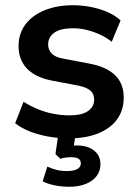

<svg xmlns="http://www.w3.org/2000/svg" viewBox="-20 -519 528 734"><path d="M244 10Q203 10 164.5 3Q126 -4 94 -16.5Q62 -29 38 -48L70 -130Q95 -114 124 -102Q153 -90 184 -84Q215 -78 245 -78Q293 -78 316.5 -94.5Q340 -111 340 -138Q340 -161 324.5 -173.5Q309 -186 278 -192L178 -211Q116 -223 83.5 -256.5Q51 -290 51 -343Q51 -391 77.5 -426Q104 -461 151 -480Q198 -499 259 -499Q294 -499 327 -492.5Q360 -486 389.5 -473.5Q419 -461 441 -441L407 -359Q388 -375 363 -386.5Q338 -398 311.5 -404.5Q285 -411 260 -411Q211 -411 187.5 -394Q164 -377 164 -349Q164 -328 178 -314Q192 -300 221 -295L321 -276Q386 -264 419.5 -232Q453 -200 453 -146Q453 -97 427 -62Q401 -27 354 -8.5Q307 10 244 10ZM245 195Q216 195 189 189.5Q162 184 143 174L161 118Q179 126 196.5 130.5Q214 135 235 135Q261 135 275 127.5Q289 120 289 105Q289 94 280.5 88Q272 82 252 82Q242 82 233 83Q224 84 211 88L192 70L205 -20H272L259 56L227 45Q239 41 251 39Q263 37 273 37Q301 37 321 45.5Q341 54 352.5 70Q364 86 364 109Q364 135 349 154.5Q334 174 307 184.5Q280 195 245 195Z"/></svg>

Font: NunitoSans3
Style: Bold
Weight: 700
Designer: Vernon Adams
Foundry: Vernon Adams
Version: Version 3.101;gftools[0.9.27]